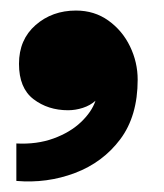

<svg xmlns="http://www.w3.org/2000/svg" viewBox="-20 -199 310 364"><path d="M11 144V73Q50 75 81.5 63.5Q113 52 133.5 32.5Q154 13 161 -8Q151 1 137 5.5Q123 10 109 10Q71 10 43.5 -11Q16 -32 16 -78Q16 -124 47.5 -151.5Q79 -179 124 -179Q159 -179 185.5 -160Q212 -141 226.5 -111Q241 -81 241 -48Q241 21 208 65Q175 109 122 129Q69 149 11 144Z"/></svg>

Font: Parkinsans Light
Style: Bold
Weight: 700
Version: Version 1.000